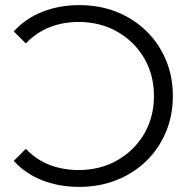

<svg xmlns="http://www.w3.org/2000/svg" viewBox="-20 -726 749 752"><path d="M291 -706Q370 -706 436.5 -679.5Q503 -653 552.5 -605Q602 -557 629.5 -492Q657 -427 657 -350Q657 -273 629.5 -208Q602 -143 552.5 -95Q503 -47 436 -20.5Q369 6 290 6Q213 6 146.5 -19.5Q80 -45 34 -96L81 -143Q124 -99 176 -79.5Q228 -60 288 -60Q372 -60 439 -98Q506 -136 544.5 -201.5Q583 -267 583 -350Q583 -433 544.5 -498.5Q506 -564 439 -602Q372 -640 288 -640Q228 -640 176 -620Q124 -600 81 -556L34 -603Q80 -654 146.5 -680Q213 -706 291 -706Z"/></svg>

Font: Montserrat
Style: Regular
Weight: 400
Designer: Julieta Ulanovsky
Foundry: Julieta Ulanovsky
Version: Version 9.000; ttfautohint (v1.8.4.7-5d5b)